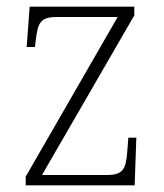

<svg xmlns="http://www.w3.org/2000/svg" viewBox="-20 -556 493 576"><path d="M57 0H384L389 -143H365L362 -104C358 -49 350 -31 300 -31H106L383 -510V-536H69L60 -415H85L87 -434C94 -488 100 -505 152 -505H333L57 -26Z"/></svg>

Font: Noto Serif Devanagari SemiCondensed ExtraLight
Style: Regular
Weight: 200
Width: 4
Designer: Universal Thirst, Indian Type Foundry and the Monotype Design Team
Foundry: Monotype Imaging Inc.
Version: Version 2.004